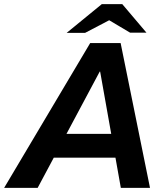

<svg xmlns="http://www.w3.org/2000/svg" viewBox="-59 -908 804 928"><path d="M-39 0 377 -700H524L666 0H525L425 -562H423L123 0ZM141 -146 165 -261H565L541 -146ZM263 -749 433 -888H532L499 -826L352 -749ZM570 -750 442 -826 433 -888H532L649 -750Z"/></svg>

Font: REM Medium
Style: Italic
Weight: 500
Italic angle: -11°
Designer: Octavio Pardo
Foundry: Ashler Design
Version: Version 1.005;gftools[0.9.28]